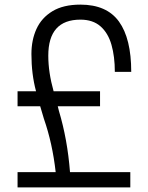

<svg xmlns="http://www.w3.org/2000/svg" viewBox="-20 -811 640 831"><path d="M544 0H56V-66H221Q207 -191 170 -297L154 -351H56V-416H136Q116 -490 116 -577Q116 -638 138 -686Q160 -734 207 -762.5Q254 -791 328 -791Q442 -791 495 -717.5Q548 -644 548 -500H477Q477 -566 462.5 -617Q448 -668 415 -697Q382 -726 328 -726Q189 -726 189 -570Q189 -498 212 -416H413V-351H230L235 -331Q272 -208 283 -66H544Z"/></svg>

Font: Tanohe Sans
Style: Regular
Weight: 400
Designer: Village Type and Design LLC & Cristiano Sobral
Foundry: Cooper Hewitt Smithsonian Design Museum
Version: Version 1.00;September 29, 2021;FontCreator 13.0.0.2655 64-b